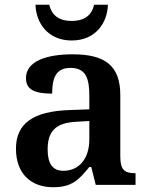

<svg xmlns="http://www.w3.org/2000/svg" viewBox="-20 -776 626 806"><path d="M281 -606C382 -606 431 -681 433 -756H375C364 -708 330 -688 281 -688C232 -688 198 -708 187 -756H129C131 -681 180 -606 281 -606ZM203 10C282 10 311 -21 355 -75H363L382 0H549V-49H546C501 -49 485 -65 485 -120V-377C485 -503 418 -548 285 -548C177 -548 89 -520 89 -448C89 -400 125 -383 199 -383C199 -449 215 -491 276 -491C341 -491 355 -446 355 -374V-317L272 -314C121 -309 47 -259 47 -152C47 -42 115 10 203 10ZM246 -59C201 -59 180 -89 180 -148C180 -222 210 -261 303 -265L355 -268V-191C355 -110 312 -59 246 -59Z"/></svg>

Font: Noto Serif Gurmukhi SemiBold
Style: Regular
Weight: 600
Designer: Vaibhav Singh and the Monotype Design Team
Foundry: Monotype Imaging Inc.
Version: Version 2.004